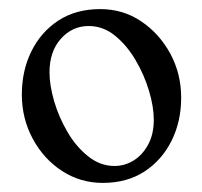

<svg xmlns="http://www.w3.org/2000/svg" viewBox="-20 -686 443 422"><path d="M205.8 -284Q156.8 -284 116.4 -310.2Q76 -336.5 52 -381Q28 -425.5 28 -478.2Q28 -530.5 48.9 -573Q69.8 -615.5 108.2 -640.8Q146.8 -666 200.5 -666Q250.5 -666 290.5 -639Q330.5 -612 354.4 -567.9Q378.2 -523.8 378.2 -471.2Q378.2 -419.2 357.2 -376.9Q336.2 -334.5 297.8 -309.2Q259.2 -284 205.8 -284ZM231.8 -321.2Q253.8 -321.2 273.4 -333.1Q293 -345 305.5 -367.9Q318 -390.8 318 -422.8Q318 -451.5 307.4 -486.8Q296.8 -522 277.8 -554.2Q258.8 -586.5 232.8 -607.6Q206.8 -628.8 174.8 -628.8Q138.8 -628.8 113.8 -600.8Q88.8 -572.8 88.8 -527Q88.8 -498.5 99.1 -463.2Q109.5 -428 128.4 -395.8Q147.2 -363.5 173.8 -342.4Q200.2 -321.2 231.8 -321.2Z"/></svg>

Font: Young Serif Light
Style: Regular
Weight: 300
Designer: Bastien Sozeau
Foundry: NBR — Bastien Sozeau
Version: Version 5.001